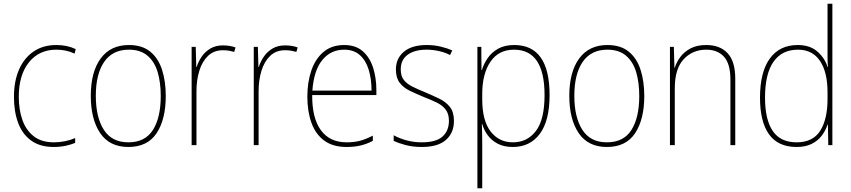

<svg xmlns="http://www.w3.org/2000/svg" viewBox="-20 -780 4576 1032"><path d="M269 10Q195 10 147.5 -24.5Q100 -59 77.5 -119.5Q55 -180 55 -259Q55 -344 82.5 -406.5Q110 -469 161 -503.5Q212 -538 283 -538Q341 -538 387 -516L381 -492Q357 -503 332.5 -508Q308 -513 283 -513Q190 -513 135.5 -445Q81 -377 81 -260Q81 -190 100.5 -135Q120 -80 161.5 -47.5Q203 -15 270 -15Q300 -15 329.5 -21Q359 -27 384 -38V-12Q363 -3 333 3.5Q303 10 269 10Z M871 -264Q871 -139 822 -64.5Q773 10 670 10Q569 10 518.5 -64.5Q468 -139 468 -265Q468 -393 521 -465.5Q574 -538 673 -538Q744 -538 787.5 -502.5Q831 -467 851 -405Q871 -343 871 -264ZM495 -265Q495 -150 538 -82.5Q581 -15 670 -15Q760 -15 802 -81.5Q844 -148 844 -264Q844 -336 827.5 -392Q811 -448 773 -480.5Q735 -513 673 -513Q585 -513 540 -447.5Q495 -382 495 -265Z M1178 -536Q1216 -536 1246 -525L1239 -501Q1225 -505 1210.5 -507.5Q1196 -510 1178 -510Q1130 -510 1098.5 -480Q1067 -450 1051.5 -400Q1036 -350 1036 -290V0H1010V-528H1032L1035 -420H1037Q1046 -449 1064 -475.5Q1082 -502 1110.5 -519Q1139 -536 1178 -536Z M1512 -536Q1550 -536 1580 -525L1573 -501Q1559 -505 1544.5 -507.5Q1530 -510 1512 -510Q1464 -510 1432.5 -480Q1401 -450 1385.5 -400Q1370 -350 1370 -290V0H1344V-528H1366L1369 -420H1371Q1380 -449 1398 -475.5Q1416 -502 1444.5 -519Q1473 -536 1512 -536Z M1830 -538Q1892 -538 1930 -504.5Q1968 -471 1985.5 -416Q2003 -361 2003 -295V-269H1658Q1657 -146 1704.5 -80.5Q1752 -15 1843 -15Q1883 -15 1914 -23Q1945 -31 1984 -51V-23Q1952 -6 1918.5 2Q1885 10 1843 10Q1769 10 1722.5 -24.5Q1676 -59 1654 -120Q1632 -181 1632 -261Q1632 -338 1653.5 -401Q1675 -464 1719 -501Q1763 -538 1830 -538ZM1830 -513Q1758 -513 1712.5 -457.5Q1667 -402 1659 -293H1977Q1977 -356 1961.5 -406Q1946 -456 1913.5 -484.5Q1881 -513 1830 -513Z M2420 -130Q2420 -66 2377 -28Q2334 10 2247 10Q2199 10 2159.5 -0.5Q2120 -11 2096 -23V-53Q2129 -35 2167.5 -25Q2206 -15 2247 -15Q2324 -15 2358.5 -46Q2393 -77 2393 -131Q2393 -168 2375.5 -191Q2358 -214 2327 -229Q2296 -244 2257 -259Q2216 -276 2182 -292.5Q2148 -309 2128 -335.5Q2108 -362 2108 -407Q2108 -466 2151 -502Q2194 -538 2273 -538Q2313 -538 2348.5 -529.5Q2384 -521 2411 -509L2399 -484Q2376 -497 2341.5 -505Q2307 -513 2273 -513Q2209 -513 2171.5 -486Q2134 -459 2134 -407Q2134 -370 2151.5 -349Q2169 -328 2198.5 -313.5Q2228 -299 2265 -284Q2305 -267 2340.5 -250Q2376 -233 2398 -205.5Q2420 -178 2420 -130Z M2744 -538Q2934 -538 2934 -269Q2934 -131 2881.5 -60.5Q2829 10 2736 10Q2689 10 2655.5 -7.5Q2622 -25 2601.5 -53Q2581 -81 2572 -113H2570Q2571 -88 2571.5 -60.5Q2572 -33 2572 -4V232H2546V-528H2567L2568 -403H2570Q2580 -437 2601.5 -468Q2623 -499 2658 -518.5Q2693 -538 2744 -538ZM2743 -513Q2660 -513 2616 -448Q2572 -383 2572 -275V-246Q2572 -132 2617 -73.5Q2662 -15 2737 -15Q2814 -15 2860.5 -76Q2907 -137 2907 -269Q2907 -513 2743 -513Z M3443 -264Q3443 -139 3394 -64.5Q3345 10 3242 10Q3141 10 3090.5 -64.5Q3040 -139 3040 -265Q3040 -393 3093 -465.5Q3146 -538 3245 -538Q3316 -538 3359.5 -502.5Q3403 -467 3423 -405Q3443 -343 3443 -264ZM3067 -265Q3067 -150 3110 -82.5Q3153 -15 3242 -15Q3332 -15 3374 -81.5Q3416 -148 3416 -264Q3416 -336 3399.5 -392Q3383 -448 3345 -480.5Q3307 -513 3245 -513Q3157 -513 3112 -447.5Q3067 -382 3067 -265Z M3776 -538Q3850 -538 3891 -494Q3932 -450 3932 -357V0H3906V-352Q3906 -437 3871.5 -475Q3837 -513 3776 -513Q3703 -513 3655 -462Q3607 -411 3607 -305V0H3581V-528H3602L3605 -416H3607Q3616 -446 3637 -474Q3658 -502 3692 -520Q3726 -538 3776 -538Z M4262 10Q4162 10 4113.5 -58Q4065 -126 4065 -255Q4065 -392 4117.5 -465Q4170 -538 4268 -538Q4334 -538 4374 -502.5Q4414 -467 4428 -420H4430Q4428 -448 4428 -474Q4428 -500 4428 -526V-760H4454V0H4432L4430 -110H4428Q4418 -79 4397.5 -51.5Q4377 -24 4343.5 -7Q4310 10 4262 10ZM4262 -15Q4349 -15 4388.5 -77Q4428 -139 4428 -248V-284Q4428 -392 4387.5 -452.5Q4347 -513 4269 -513Q4183 -513 4137.5 -448Q4092 -383 4092 -255Q4092 -137 4133.5 -76Q4175 -15 4262 -15Z"/></svg>

Font: Noto Sans Telugu SemiCondensed Thin
Style: Regular
Weight: 100
Width: 4
Designer: Jelle Bosma - Monotype Design Team
Foundry: Monotype Imaging Inc.
Version: Version 2.005; ttfautohint (v1.8.4.7-5d5b)